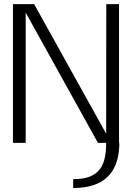

<svg xmlns="http://www.w3.org/2000/svg" viewBox="-20 -695 672 934"><path d="M336 219.5Q381.5 219.5 417.5 210.5Q453.5 201.5 480.2 183.8Q507 166 524.8 139.5Q542.5 113 551.5 78.2Q560.5 43.5 560.5 0H559V-675H497L496.5 -44.5L146 -675H43V0H105V-633.5L456.5 0H496.5Q496.5 39 490 71.2Q483.5 103.5 466.5 127Q449.5 150.5 418 163.5Q386.5 176.5 336 176.5Z"/></svg>

Font: Anybody Light
Style: Regular
Weight: 300
Designer: Tyler Finck
Foundry: Etcetera Type Company
Version: Version 1.111; ttfautohint (v1.8.4)